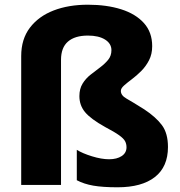

<svg xmlns="http://www.w3.org/2000/svg" viewBox="-20 -785 765 815"><path d="M626 -589Q626 -555 612.5 -529Q599 -503 579.5 -483.5Q560 -464 540 -449Q520 -434 506.5 -422Q493 -410 493 -399Q493 -380 517 -366.5Q541 -353 592 -321Q642 -288 667.5 -253.5Q693 -219 693 -161Q693 -77 637.5 -33.5Q582 10 479 10Q416 10 376 3Q336 -4 306 -20V-149Q330 -134 370.5 -121.5Q411 -109 443 -109Q476 -109 496.5 -122.5Q517 -136 517 -160Q517 -174 511 -185.5Q505 -197 485.5 -211Q466 -225 426 -246Q365 -280 341 -309Q317 -338 317 -377Q317 -408 330.5 -430Q344 -452 364.5 -468Q385 -484 405 -499Q425 -514 439 -531Q453 -548 453 -572Q453 -600 426 -617Q399 -634 353 -634Q298 -634 268.5 -608.5Q239 -583 239 -531V0H70V-547Q70 -619 107 -667.5Q144 -716 207.5 -740.5Q271 -765 353 -765Q433 -765 494.5 -745.5Q556 -726 591 -687Q626 -648 626 -589Z"/></svg>

Font: Noto Sans Meetei Mayek ExtraBold
Style: Regular
Weight: 800
Designer: Monotype Design Team and Neelakash Kshetrimayum
Foundry: Monotype Imaging Inc.
Version: Version 2.002; ttfautohint (v1.8.4.7-5d5b)